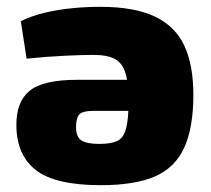

<svg xmlns="http://www.w3.org/2000/svg" viewBox="-20 -531 619 563"><path d="M276 12Q142 12 85.5 -32Q29 -76 28 -162Q27 -232 66.5 -264.5Q106 -297 207 -297H477V-206H257Q222 -206 212.5 -195.5Q203 -185 203 -158Q203 -129 219 -119Q235 -109 271 -109Q305 -109 323.5 -117.5Q342 -126 349.5 -153.5Q357 -181 357 -234Q357 -287 348 -316.5Q339 -346 317 -358Q295 -370 253 -370Q221 -370 169 -367.5Q117 -365 58 -359L41 -469Q74 -485 112.5 -494Q151 -503 192 -507Q233 -511 274 -511Q374 -511 434 -482.5Q494 -454 520.5 -397Q547 -340 547 -253Q547 -156 520 -97.5Q493 -39 434 -13.5Q375 12 276 12Z"/></svg>

Font: Exo 2 ExtraBold
Style: Regular
Weight: 800
Designer: Natanael Gama
Foundry: Natanael Gama
Version: Version 2.010